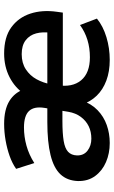

<svg xmlns="http://www.w3.org/2000/svg" viewBox="169 -710 551 929"><g transform="rotate(-90 444.5 -245.5)"><path d="M217 10Q167 10 125 -8Q83 -26 57.5 -60.5Q32 -95 33 -144Q35 -196 65.5 -228.5Q96 -261 159 -276.5Q222 -292 318 -292H398L388 -219H324Q264 -219 227.5 -213Q191 -207 174.5 -191.5Q158 -176 157 -149Q156 -116 180 -97.5Q204 -79 238 -79Q272 -79 298.5 -92Q325 -105 343.5 -130Q362 -155 368 -190L387 -306Q395 -356 372 -380.5Q349 -405 292 -405Q248 -405 204.5 -393Q161 -381 120 -355L92 -443Q119 -462 154.5 -474.5Q190 -487 230 -494Q270 -501 310 -501Q379 -501 420.5 -475.5Q462 -450 478 -402H453Q485 -449 536 -475Q587 -501 650 -501Q729 -501 776.5 -466.5Q824 -432 843 -374.5Q862 -317 852 -246L848 -217H472L482 -292H769L750 -274Q756 -314 747.5 -346Q739 -378 714 -397Q689 -416 647 -416Q604 -416 573.5 -396Q543 -376 525.5 -344Q508 -312 501 -274L497 -245Q485 -171 520.5 -128.5Q556 -86 632 -86Q677 -86 716 -98Q755 -110 788 -134L819 -52Q782 -22 729 -6Q676 10 619 10Q563 10 519 -6.5Q475 -23 446 -53Q417 -83 403 -125H423Q407 -79 376 -49Q345 -19 304 -4.5Q263 10 217 10Z"/></g></svg>

Font: Nunito Sans 11pt
Style: Bold Italic
Weight: 700
Italic angle: -9°
Version: Version 3.101;gftools[0.9.27]